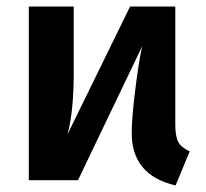

<svg xmlns="http://www.w3.org/2000/svg" viewBox="-20 -550 630 586"><path d="M515 -170Q515 -134 524 -117Q533 -100 559 -88L516 16Q382 -15 382 -144Q382 -189 393 -277.5Q404 -366 414 -409L218 0H68V-530H205V-327Q205 -210 186 -140L377 -530H515Z"/></svg>

Font: FiraGO SemiBold
Style: Regular
Weight: 600
Designer: bBox Type
Foundry: bBox Type GmbH
Version: Version 1.001;PS 001.001;hotconv 1.0.88;makeotf.lib2.5.64775